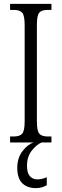

<svg xmlns="http://www.w3.org/2000/svg" viewBox="-20 -734 317 989"><path d="M32 0V-31H51Q81 -31 94 -45Q107 -59 107 -109V-604Q107 -655 94 -669Q81 -683 51 -683H32V-714H245V-683H226Q195 -683 182.5 -669Q170 -655 170 -604V-110Q170 -60 182.5 -45.5Q195 -31 226 -31H245V0ZM165 235Q121 235 95 210Q69 185 69 130Q69 80 95.5 45Q122 10 153 0H194Q168 11 143.5 42Q119 73 119 120Q119 157 134 173.5Q149 190 172 190Q196 190 221 179V220Q196 235 165 235Z"/></svg>

Font: Noto Serif Sinhala ExtraCondensed Light
Style: Regular
Weight: 300
Width: 2
Designer: Jelle Bosma - Monotype Design Team
Foundry: Monotype Imaging Inc.
Version: Version 2.007; ttfautohint (v1.8.4.7-5d5b)